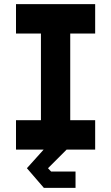

<svg xmlns="http://www.w3.org/2000/svg" viewBox="-20 -720 535 924"><path d="M191 184 109.5 89.5 190 0H57V-141.5H177V-558.5H57V-700H438V-558.5H318V-141.5H438V0H300.5L211 89.5L226 105.5H343.5V184ZM208 144.5H304H303.5H208L160.5 90L311.5 -71H370.5H370H242V-629.5H375H374.5H120.5H121H242V-71H125H125.5H311.5L160.5 90Z"/></svg>

Font: Tourney Thin Black
Style: Regular
Weight: 900
Version: Version 1.015